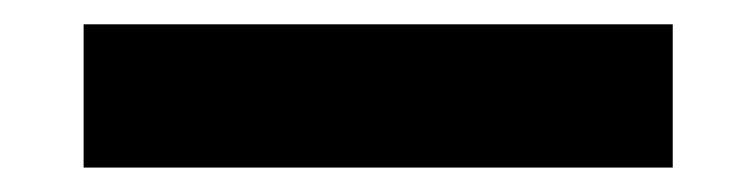

<svg xmlns="http://www.w3.org/2000/svg" viewBox="-20 -20 622 158"><path d="M533.6 0H48.8V117.9H533.6Z"/></svg>

Font: Estedad VF
Style: Regular
Weight: 100
Designer: Amin Abedi
Version: Version 7.3